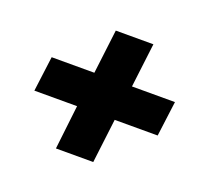

<svg xmlns="http://www.w3.org/2000/svg" viewBox="-85 -637 688 638"><g transform="rotate(20 259.5 -318.0)"><path d="M337 -380H489L473 -256H321L302 -100H170L188 -256H37L53 -380H204L223 -536H356Z"/></g></svg>

Font: Qjlgwqiwhsfqbnnlvksmvfsycuq
Style: Regular
Weight: 700
Italic angle: -8°
Designer: Carrois Corporate & Edenspiekermann
Foundry: Carrois Corporate GbR & Edenspiekermann AG
Version: Version 2.001